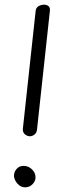

<svg xmlns="http://www.w3.org/2000/svg" viewBox="-20 -792 305 823"><path d="M106 -208Q95 -209 86 -217Q77 -225 78 -240L133 -747Q135 -760 146 -766Q157 -772 169 -772Q180 -772 187.5 -766Q195 -760 194 -747L139 -240Q138 -223 127.5 -215Q117 -207 106 -208ZM88 11Q69 11 55.5 -4Q42 -19 40 -36Q39 -53 50.5 -67Q62 -81 81 -81Q101 -81 116 -67Q131 -53 132 -36Q134 -18 120.5 -3.5Q107 11 88 11Z"/></svg>

Font: Edu NSW ACT Foundation
Style: Regular
Weight: 400
Designer: Tina and Corey Anderson
Foundry: Google for Education
Version: Version 1.003